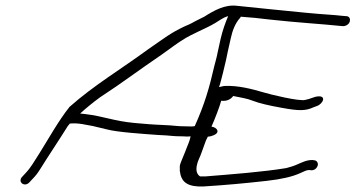

<svg xmlns="http://www.w3.org/2000/svg" viewBox="-20 -660 1278 690"><path d="M60 -25C42 -7 67 14 85 -4L97 -17C106 -26 115 -37 123 -50C154 -100 190 -153 223 -206L231 -216H232C263 -219 289 -211 314 -207L364 -195C401 -185 492 -179 547 -175C599 -173 595 -170 637 -170C649 -169 659 -169 665 -170L662 -158C657 -142 650 -128 646 -116L635 -89C632 -82 629 -75 627 -68C625 -61 627 -54 626 -47L629 -31C636 -6 655 13 713 10C792 5 858 -1 938 -10C992 -16 1030 -25 1057 -37C1074 -44 1080 -49 1092 -49L1099 -48C1110 -48 1119 -55 1122 -66C1124 -75 1118 -84 1109 -84L1103 -85C1082 -85 1069 -78 1048 -69C1037 -64 1024 -60 1009 -56C924 -42 816 -34 718 -26H699C685 -35 684 -52 688 -68C689 -73 691 -79 693 -84C703 -105 710 -129 720 -155L727 -169C733 -169 741 -171 748 -174C772 -184 761 -202 740 -205C753 -234 769 -276 775 -298C797 -295 811 -305 818 -315C846 -309 866 -307 891 -297C912 -289 945 -281 990 -273C1055 -261 1078 -261 1108 -275L1119 -279C1142 -287 1157 -322 1113 -312L1101 -308C1094 -305 1086 -303 1077 -301C1056 -295 949 -321 927 -328C889 -339 836 -354 785 -351C779 -350 772 -348 767 -347C770 -354 772 -362 774 -370C779 -388 783 -405 787 -422C791 -439 795 -455 798 -472L809 -521C815 -549 825 -577 844 -597L845 -600C876 -598 916 -594 947 -590C1045 -579 1146 -573 1201 -567L1213 -566C1223 -566 1235 -573 1237 -583C1240 -594 1234 -602 1224 -602L1211 -603C1178 -607 1141 -608 1081 -614C996 -622 912 -631 833 -639C788 -645 749 -622 714 -600L684 -585C675 -580 663 -573 645 -566C590 -540 574 -525 514 -484C413 -410 318 -354 230 -276C190 -226 155 -162 121 -108C103 -80 91 -58 72 -38ZM268 -252C290 -272 312 -290 339 -310C425 -366 473 -404 560 -463C595 -488 619 -506 634 -515C670 -539 718 -556 753 -577C762 -583 785 -598 796 -601C797 -601 799 -601 800 -602C790 -579 780 -551 773 -521L762 -471C759 -454 754 -438 750 -422C732 -343 715 -285 680 -207C679 -206 675 -206 674 -206C669 -205 660 -206 648 -206C610 -206 614 -209 562 -211C532 -212 498 -215 464 -218C388 -225 354 -242 287 -250Z"/></svg>

Font: Stray Cat
Style: SuExtObl
Weight: 400
Version: Version 1.0